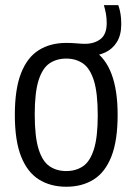

<svg xmlns="http://www.w3.org/2000/svg" viewBox="-20 -718 516 748"><path d="M238 9.5Q176.9 9.5 131.8 -18.6Q86.8 -46.7 62.3 -108.2Q37.8 -169.8 37.8 -270.3Q37.8 -371.4 62.1 -433.1Q86.4 -494.8 131.3 -522.8Q176.1 -550.8 238 -550.8Q259 -550.8 278.4 -549.1Q297.7 -547.3 310.8 -547.3Q347.8 -547.3 371.7 -565.9Q395.7 -584.5 395.7 -627.8Q395.7 -647.1 392.8 -663.7Q389.9 -680.4 384.7 -698H440.9Q446.9 -680.6 449.6 -663.3Q452.4 -646.1 452.4 -623.9Q452.4 -582 435.5 -554.5Q418.6 -527.1 389.9 -513.6Q361.1 -500.2 325 -500.2L344.8 -521.9Q438.3 -460.7 438.3 -270.8Q438.3 -170.1 414 -108.4Q389.7 -46.7 344.8 -18.6Q300 9.5 238 9.5ZM238 -51.6Q275.8 -51.6 303.4 -70.3Q330.9 -89 345.8 -136.3Q360.8 -183.5 360.8 -268.8Q360.8 -356 345.8 -404Q330.7 -451.9 303.2 -470.8Q275.6 -489.8 238 -489.8Q200.5 -489.8 172.9 -471.1Q145.3 -452.4 130.3 -405.1Q115.3 -357.8 115.3 -272.3Q115.3 -185.3 130.3 -137.3Q145.2 -89.4 172.7 -70.5Q200.3 -51.6 238 -51.6Z"/></svg>

Font: Encode Sans Condensed Thin
Style: Regular
Weight: 100
Width: 3
Designer: Multiple Designers
Foundry: Impallari Type
Version: Version 3.002